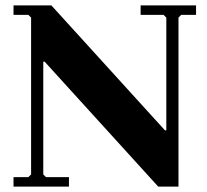

<svg xmlns="http://www.w3.org/2000/svg" viewBox="-20 -690 766 710"><path d="M565 0 145 -462H140L95 -625L85 -635H30V-670H170L590 -208H595V0ZM30 0V-35H85L95 -45V-625L140 -462V-45L150 -35H235V0ZM705 -670V-635H650L640 -625V0H595V-625L585 -635H500V-670Z"/></svg>

Font: Brygada 1918
Style: Bold
Weight: 700
Designer: Mateusz Machalski | Borys Kosmynka | Przemek Hoffer
Foundry: NIEPODLEGLA 2018
Version: Version 3.006